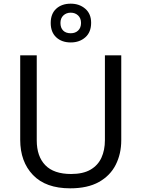

<svg xmlns="http://www.w3.org/2000/svg" viewBox="-20 -1015 771 1045"><path d="M640 -252Q640 -178 610 -118.5Q580 -59 518.5 -24.5Q457 10 362 10Q229 10 159.5 -62.5Q90 -135 90 -254V-714H180V-251Q180 -164 226.5 -116Q273 -68 367 -68Q432 -68 472.5 -91.5Q513 -115 532 -156.5Q551 -198 551 -252V-714H640ZM365 -784Q316 -784 286 -812Q256 -840 256 -890Q256 -940 286 -967.5Q316 -995 365 -995Q412 -995 444 -967.5Q476 -940 476 -891Q476 -840 444.5 -812Q413 -784 365 -784ZM365 -834Q390 -834 405.5 -849Q421 -864 421 -890Q421 -916 405 -931Q389 -946 365 -946Q341 -946 325 -931Q309 -916 309 -890Q309 -864 323.5 -849Q338 -834 365 -834Z"/></svg>

Font: Noto Sans Kannada
Style: Regular
Weight: 400
Designer: Jelle Bosma - Monotype Design Team
Foundry: Monotype Imaging Inc.
Version: Version 2.003